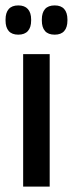

<svg xmlns="http://www.w3.org/2000/svg" viewBox="-22 -689 268 709"><path d="M161.5 0H63.5V-489H161.5ZM45.5 -561Q22 -561 10.2 -574.5Q-1.5 -588 -1.5 -613V-617Q-1.5 -642 10.2 -655.5Q22 -669 45.5 -669Q69 -669 81 -655.5Q93 -642 93 -617V-613Q93 -588 81 -574.5Q69 -561 45.5 -561ZM180 -561Q156 -561 144.2 -574.5Q132.5 -588 132.5 -613V-617Q132.5 -642 144.2 -655.5Q156 -669 180 -669Q203.5 -669 215.2 -655.5Q227 -642 227 -617V-613Q227 -588 215.2 -574.5Q203.5 -561 180 -561Z"/></svg>

Font: Anek Devanagari Medium Medium
Style: Regular
Weight: 500
Version: Version 1.003